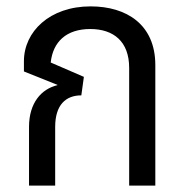

<svg xmlns="http://www.w3.org/2000/svg" viewBox="-20 -582 586 602"><path d="M264 -562C136 -562 55 -483 55 -390V-358L160 -316V-315C110 -303 71 -260 71 -184V0H153V-184C153 -254 187 -283 235 -283L243 -341L139 -386C146 -451 188 -491 263 -491C336 -491 385 -452 385 -369V0H467V-378C467 -505 377 -562 264 -562Z"/></svg>

Font: Noto Sans Thai Looped SemiCondensed
Style: Regular
Weight: 400
Width: 4
Designer: Sasikarn Vongin, Ben Mitchell
Foundry: The Fontpad Ltd
Version: Version 1.001